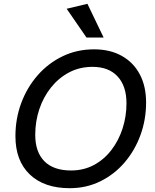

<svg xmlns="http://www.w3.org/2000/svg" viewBox="-20 -979 813 1008"><path d="M346 9Q212 9 136.5 -63Q61 -135 61 -264Q61 -356 91.5 -438Q122 -520 177.5 -583.5Q233 -647 308.5 -683.5Q384 -720 474 -720Q558 -720 619.5 -685.5Q681 -651 714 -588.5Q747 -526 747 -441Q747 -351 717.5 -270Q688 -189 634 -126Q580 -63 506.5 -27Q433 9 346 9ZM353 -84Q419 -84 472.5 -112.5Q526 -141 564.5 -191Q603 -241 623.5 -304.5Q644 -368 644 -437Q644 -527 597.5 -577.5Q551 -628 466 -628Q398 -628 343 -599Q288 -570 248 -520Q208 -470 186.5 -406Q165 -342 165 -271Q165 -181 213 -132.5Q261 -84 353 -84ZM434 -782 330 -933 439 -959 524 -782Z"/></svg>

Font: Livvic Medium
Style: Italic
Weight: 500
Italic angle: -10°
Designer: Jacques Le Bailly, Baron von Fonthausen
Version: Version 1.001; ttfautohint (v1.8.2)